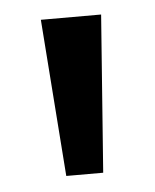

<svg xmlns="http://www.w3.org/2000/svg" viewBox="-34 -790 278 344"><g transform="rotate(-5 105.5 -618.5)"><path d="M159.7 -759.8 138.7 -477.1H72.3L51.3 -759.8Z"/></g></svg>

Font: Phetsarath
Style: Regular
Weight: 400
Designer: Danh Hong
Foundry: Danh Hong
Version: Version 1.01